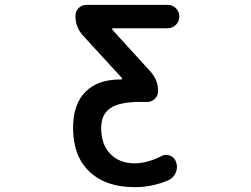

<svg xmlns="http://www.w3.org/2000/svg" viewBox="-20 -566 1040 794"><path d="M537.1 208Q418 208 350.1 144Q282.2 80.1 282.2 -37.1Q282.2 -134.8 333 -186Q383.8 -237.3 476.6 -237.3H481.4Q483.4 -237.3 484.4 -239.3Q485.4 -241.2 484.4 -243.2L322.3 -419.9Q292 -454.1 292 -500Q292 -519.5 305.2 -532.7Q318.4 -545.9 337.9 -545.9H672.9Q693.4 -545.9 707.5 -531.7Q721.7 -517.6 721.7 -497.6Q721.7 -477.5 707.5 -463.4Q693.4 -449.2 672.9 -449.2H447.3Q445.3 -449.2 444.3 -447.3Q443.4 -445.3 444.3 -443.4L603.5 -268.6Q633.8 -234.4 633.8 -189.5Q633.8 -170.9 620.6 -157.7Q607.4 -144.5 588.9 -144.5H559.6Q472.7 -144.5 435.5 -118.2Q398.4 -91.8 398.4 -37.1Q398.4 31.2 436 70.3Q473.6 109.4 537.1 109.4Q587.9 109.4 646.5 80.1Q657.2 74.2 667 74.2Q674.8 74.2 683.6 78.1Q702.1 85 708 103.5Q711.9 114.3 711.9 124Q711.9 135.7 707 147.5Q698.2 168.9 677.7 178.7Q611.3 208 537.1 208Z"/></svg>

Font: Rounded Mgen+ 1m medium
Style: Regular
Weight: 500
Designer: [Source Han Sans]
Ryoko NISHIZUKA  (kana & ideographs); Paul D. Hunt (Latin, Greek & Cyrillic); Wenlong ZHANG  (bopomofo
Version: Version 1.059.20150602